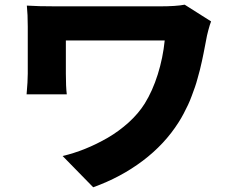

<svg xmlns="http://www.w3.org/2000/svg" viewBox="-20 -733 996 816"><path d="M764.9 -713.1 877.1 -642Q872.2 -630 865.4 -604.6Q858.7 -579.2 856.9 -567.1Q856.5 -564.6 851.4 -538.5Q846.2 -512.4 845 -505.7Q843.8 -498.9 838.2 -473.2Q832.7 -447.4 829.7 -436.6Q826.7 -425.8 820.1 -401.3Q813.6 -376.8 808.4 -362.6Q803.3 -348.4 795.1 -326Q786.9 -303.6 778.9 -286.9Q771 -270.2 760.7 -250.5Q750.4 -230.8 739 -213.1Q680 -120 586.5 -49.5Q492.9 21 376.1 62.9L246.1 -70Q293.3 -81 341.8 -100.5Q390.3 -120 437.9 -147.5Q485.4 -175.1 527 -212.7Q568.5 -250.4 595.2 -293Q628.6 -346.9 650.6 -417.1Q672.6 -487.2 680 -561.1H259.9V-420.1Q259.9 -365.1 263.8 -332H93Q98 -387.8 98 -420.1V-620Q98 -671.9 94.1 -709.2Q142 -706 219.1 -706H657Q728.7 -706 764.9 -713.1Z"/></svg>

Font: Karasuma Gothic
Style: Black
Weight: 900
Designer: Rasmus Andersson / Ryoko Nishizuka
Foundry: Genbu
Version: Version 1.00